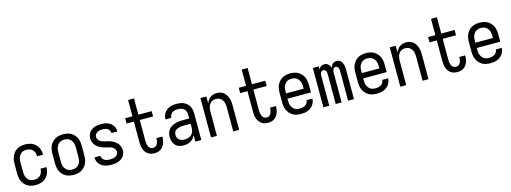

<svg xmlns="http://www.w3.org/2000/svg" viewBox="-10 -1588 6520 2449"><g transform="rotate(-15 3250.0 -363.5)"><path d="M247 8Q221 8 194 2.5Q167 -3 144 -16.5Q121 -30 103.5 -50.5Q86 -71 75 -95.5Q64 -120 60 -146.5Q56 -173 56 -200V-320Q56 -347 60 -373.5Q64 -400 75 -424.5Q86 -449 103.5 -469.5Q121 -490 144 -503.5Q167 -517 194 -522.5Q221 -528 247 -528Q272 -528 297 -523.5Q322 -519 344.5 -508Q367 -497 385 -479.5Q403 -462 415 -440Q427 -418 432.5 -393.5Q438 -369 438 -344V-342H360V-343Q360 -366 353 -388Q346 -410 330 -426.5Q314 -443 292 -450.5Q270 -458 247 -458Q230 -458 213.5 -454Q197 -450 183 -440Q169 -430 159.5 -416Q150 -402 144 -386.5Q138 -371 136 -354Q134 -337 134 -320V-200Q134 -183 136 -166Q138 -149 144 -133.5Q150 -118 159.5 -104Q169 -90 183 -80Q197 -70 213.5 -66Q230 -62 247 -62Q270 -62 292 -69.5Q314 -77 330 -93.5Q346 -110 353 -132Q360 -154 360 -177V-178H438V-176Q438 -151 432.5 -126.5Q427 -102 415 -80Q403 -58 385 -40.5Q367 -23 344.5 -12Q322 -1 297 3.5Q272 8 247 8Z M750 8Q723 8 696 2.5Q669 -3 646 -16Q623 -29 604.5 -49.5Q586 -70 575 -94.5Q564 -119 560 -146Q556 -173 556 -200V-320Q556 -347 560 -374Q564 -401 575 -425.5Q586 -450 604.5 -470.5Q623 -491 646 -504Q669 -517 696 -522.5Q723 -528 750 -528Q777 -528 804 -522.5Q831 -517 854 -504Q877 -491 895.5 -470.5Q914 -450 925 -425.5Q936 -401 940 -374Q944 -347 944 -320V-200Q944 -173 940 -146Q936 -119 925 -94.5Q914 -70 895.5 -49.5Q877 -29 854 -16Q831 -3 804 2.5Q777 8 750 8ZM750 -62Q767 -62 784 -66Q801 -70 815 -79.5Q829 -89 839.5 -103Q850 -117 856 -133Q862 -149 864 -166Q866 -183 866 -200V-320Q866 -337 864 -354Q862 -371 856 -387Q850 -403 839.5 -417Q829 -431 815 -440.5Q801 -450 784 -454Q767 -458 750 -458Q733 -458 716 -454Q699 -450 685 -440.5Q671 -431 660.5 -417Q650 -403 644 -387Q638 -371 636 -354Q634 -337 634 -320V-200Q634 -183 636 -166Q638 -149 644 -133Q650 -117 660.5 -103Q671 -89 685 -79.5Q699 -70 716 -66Q733 -62 750 -62Z M1249 8Q1227 8 1205 5.5Q1183 3 1162 -4.5Q1141 -12 1122 -24Q1103 -36 1089.5 -53.5Q1076 -71 1069 -92.5Q1062 -114 1062 -136V-139H1140V-138Q1140 -119 1150.5 -103Q1161 -87 1177 -77.5Q1193 -68 1211.5 -65Q1230 -62 1249 -62Q1267 -62 1285.5 -65Q1304 -68 1320 -76.5Q1336 -85 1347.5 -100.5Q1359 -116 1359 -134Q1359 -152 1349.5 -167.5Q1340 -183 1326 -193Q1312 -203 1295.5 -208.5Q1279 -214 1262 -218Q1245 -222 1228.5 -226Q1212 -230 1195.5 -236Q1179 -242 1163.5 -249.5Q1148 -257 1134 -267.5Q1120 -278 1108.5 -291Q1097 -304 1089 -319.5Q1081 -335 1076.5 -352Q1072 -369 1072 -386Q1072 -408 1078.5 -428.5Q1085 -449 1098 -466.5Q1111 -484 1129 -496Q1147 -508 1167 -515.5Q1187 -523 1208.5 -525.5Q1230 -528 1251 -528Q1273 -528 1294 -525.5Q1315 -523 1335.5 -515.5Q1356 -508 1373.5 -495.5Q1391 -483 1404 -466Q1417 -449 1423.5 -428Q1430 -407 1430 -386V-383H1352V-384Q1352 -402 1343 -417.5Q1334 -433 1319 -442.5Q1304 -452 1286.5 -455Q1269 -458 1251 -458Q1234 -458 1216.5 -455Q1199 -452 1184 -443Q1169 -434 1159 -419Q1149 -404 1149 -386Q1149 -369 1158 -353.5Q1167 -338 1181 -327.5Q1195 -317 1211.5 -311.5Q1228 -306 1245 -302Q1262 -298 1279 -294Q1296 -290 1312.5 -284.5Q1329 -279 1344.5 -271Q1360 -263 1373.5 -252.5Q1387 -242 1399 -229Q1411 -216 1419 -200.5Q1427 -185 1431.5 -168Q1436 -151 1436 -134Q1436 -112 1429 -91Q1422 -70 1408 -52.5Q1394 -35 1375.5 -23Q1357 -11 1336 -4Q1315 3 1293 5.5Q1271 8 1249 8Z M1816 8Q1794 8 1771.5 2.5Q1749 -3 1730.5 -16.5Q1712 -30 1699 -49Q1686 -68 1678.5 -89.5Q1671 -111 1668.5 -133.5Q1666 -156 1666 -179V-450H1570V-520H1666V-735H1744V-520H1920V-450H1744V-179Q1744 -166 1745 -153Q1746 -140 1749 -127.5Q1752 -115 1757 -103Q1762 -91 1770.5 -81.5Q1779 -72 1791.5 -67Q1804 -62 1816 -62Q1828 -62 1839.5 -66Q1851 -70 1859.5 -78Q1868 -86 1873.5 -96.5Q1879 -107 1882.5 -118.5Q1886 -130 1887.5 -142Q1889 -154 1889 -166V-172H1967V-162Q1967 -140 1963 -119Q1959 -98 1951 -78.5Q1943 -59 1929.5 -41.5Q1916 -24 1898 -12.5Q1880 -1 1859 3.5Q1838 8 1816 8Z M2202 8Q2172 8 2143 -1Q2114 -10 2093.5 -32Q2073 -54 2064.5 -83Q2056 -112 2056 -141Q2056 -167 2062.5 -192Q2069 -217 2084.5 -237Q2100 -257 2122 -270.5Q2144 -284 2168.5 -292Q2193 -300 2218 -303Q2243 -306 2269 -306H2358V-355Q2358 -376 2351 -397Q2344 -418 2328 -432Q2312 -446 2291 -452Q2270 -458 2249 -458Q2229 -458 2209.5 -454Q2190 -450 2174 -439Q2158 -428 2149 -410Q2140 -392 2140 -373H2062Q2062 -396 2068.5 -418Q2075 -440 2088 -459Q2101 -478 2119.5 -491.5Q2138 -505 2159 -513.5Q2180 -522 2203 -525Q2226 -528 2249 -528Q2273 -528 2297 -524.5Q2321 -521 2343 -511Q2365 -501 2383.5 -485Q2402 -469 2414 -448Q2426 -427 2431 -403Q2436 -379 2436 -355V0H2358V-86Q2349 -64 2332.5 -45.5Q2316 -27 2295 -14.5Q2274 -2 2250 3Q2226 8 2202 8ZM2232 -62Q2256 -62 2280.5 -68.5Q2305 -75 2323 -91.5Q2341 -108 2349.5 -131.5Q2358 -155 2358 -180V-236H2269Q2254 -236 2238.5 -234.5Q2223 -233 2208.5 -229.5Q2194 -226 2180 -219.5Q2166 -213 2155 -203Q2144 -193 2139 -178.5Q2134 -164 2134 -149Q2134 -131 2141 -113Q2148 -95 2162 -83Q2176 -71 2194.5 -66.5Q2213 -62 2232 -62Z M2564 0V-520H2642V-429Q2650 -450 2663 -469Q2676 -488 2694.5 -502Q2713 -516 2735.5 -522Q2758 -528 2780 -528Q2805 -528 2829 -521Q2853 -514 2871.5 -498.5Q2890 -483 2903 -461.5Q2916 -440 2923.5 -416.5Q2931 -393 2933.5 -368.5Q2936 -344 2936 -320V0H2858V-320Q2858 -337 2856 -353.5Q2854 -370 2849 -385.5Q2844 -401 2834.5 -415Q2825 -429 2812 -439Q2799 -449 2783 -453.5Q2767 -458 2750 -458Q2733 -458 2717 -453.5Q2701 -449 2688 -439Q2675 -429 2665.5 -415Q2656 -401 2651 -385.5Q2646 -370 2644 -353.5Q2642 -337 2642 -320V0Z M3316 8Q3294 8 3271.5 2.5Q3249 -3 3230.5 -16.5Q3212 -30 3199 -49Q3186 -68 3178.5 -89.5Q3171 -111 3168.5 -133.5Q3166 -156 3166 -179V-450H3070V-520H3166V-735H3244V-520H3420V-450H3244V-179Q3244 -166 3245 -153Q3246 -140 3249 -127.5Q3252 -115 3257 -103Q3262 -91 3270.5 -81.5Q3279 -72 3291.5 -67Q3304 -62 3316 -62Q3328 -62 3339.5 -66Q3351 -70 3359.5 -78Q3368 -86 3373.5 -96.5Q3379 -107 3382.5 -118.5Q3386 -130 3387.5 -142Q3389 -154 3389 -166V-172H3467V-162Q3467 -140 3463 -119Q3459 -98 3451 -78.5Q3443 -59 3429.5 -41.5Q3416 -24 3398 -12.5Q3380 -1 3359 3.5Q3338 8 3316 8Z M3752 8Q3725 8 3698 3Q3671 -2 3647.5 -15.5Q3624 -29 3605.5 -49.5Q3587 -70 3575.5 -94.5Q3564 -119 3560 -146Q3556 -173 3556 -200V-320Q3556 -347 3560 -374Q3564 -401 3575 -425.5Q3586 -450 3604.5 -470.5Q3623 -491 3646 -504Q3669 -517 3696 -522.5Q3723 -528 3750 -528Q3777 -528 3804 -522.5Q3831 -517 3854 -504Q3877 -491 3895.5 -470.5Q3914 -450 3925 -425.5Q3936 -401 3940 -374Q3944 -347 3944 -320V-225H3634V-200Q3634 -183 3636 -166Q3638 -149 3644.5 -133Q3651 -117 3661.5 -103Q3672 -89 3686.5 -79.5Q3701 -70 3718 -66Q3735 -62 3752 -62Q3771 -62 3790.5 -66Q3810 -70 3826 -80Q3842 -90 3852.5 -107Q3863 -124 3864 -144H3942Q3941 -121 3933.5 -99.5Q3926 -78 3912.5 -59.5Q3899 -41 3880.5 -27.5Q3862 -14 3841 -6Q3820 2 3797 5Q3774 8 3752 8ZM3866 -295V-320Q3866 -337 3864 -354Q3862 -371 3856 -387Q3850 -403 3839.5 -417Q3829 -431 3815 -440.5Q3801 -450 3784 -454Q3767 -458 3750 -458Q3733 -458 3716 -454Q3699 -450 3685 -440.5Q3671 -431 3660.5 -417Q3650 -403 3644 -387Q3638 -371 3636 -354Q3634 -337 3634 -320V-295Z M4048 0V-520H4126V-478Q4131 -489 4138 -498.5Q4145 -508 4154.5 -515Q4164 -522 4175.5 -525Q4187 -528 4199 -528Q4214 -528 4228 -523Q4242 -518 4252.5 -508Q4263 -498 4270 -485Q4277 -472 4281 -457Q4285 -471 4292 -484.5Q4299 -498 4309 -508Q4319 -518 4333 -523Q4347 -528 4362 -528Q4377 -528 4391.5 -522.5Q4406 -517 4417 -506.5Q4428 -496 4434.5 -482Q4441 -468 4445 -453.5Q4449 -439 4450.5 -424Q4452 -409 4452 -394V0H4374V-394Q4374 -405 4372.5 -415.5Q4371 -426 4366 -436Q4361 -446 4351.5 -452Q4342 -458 4331 -458Q4321 -458 4311.5 -452Q4302 -446 4297 -436Q4292 -426 4290.5 -415.5Q4289 -405 4289 -394V0H4211V-394Q4211 -405 4209.5 -415.5Q4208 -426 4203 -436Q4198 -446 4188.5 -452Q4179 -458 4169 -458Q4158 -458 4148.5 -452Q4139 -446 4134 -436Q4129 -426 4127.5 -415.5Q4126 -405 4126 -394V0Z M4752 8Q4725 8 4698 3Q4671 -2 4647.5 -15.5Q4624 -29 4605.5 -49.5Q4587 -70 4575.5 -94.5Q4564 -119 4560 -146Q4556 -173 4556 -200V-320Q4556 -347 4560 -374Q4564 -401 4575 -425.5Q4586 -450 4604.5 -470.5Q4623 -491 4646 -504Q4669 -517 4696 -522.5Q4723 -528 4750 -528Q4777 -528 4804 -522.5Q4831 -517 4854 -504Q4877 -491 4895.5 -470.5Q4914 -450 4925 -425.5Q4936 -401 4940 -374Q4944 -347 4944 -320V-225H4634V-200Q4634 -183 4636 -166Q4638 -149 4644.5 -133Q4651 -117 4661.5 -103Q4672 -89 4686.5 -79.5Q4701 -70 4718 -66Q4735 -62 4752 -62Q4771 -62 4790.5 -66Q4810 -70 4826 -80Q4842 -90 4852.5 -107Q4863 -124 4864 -144H4942Q4941 -121 4933.5 -99.5Q4926 -78 4912.5 -59.5Q4899 -41 4880.5 -27.5Q4862 -14 4841 -6Q4820 2 4797 5Q4774 8 4752 8ZM4866 -295V-320Q4866 -337 4864 -354Q4862 -371 4856 -387Q4850 -403 4839.5 -417Q4829 -431 4815 -440.5Q4801 -450 4784 -454Q4767 -458 4750 -458Q4733 -458 4716 -454Q4699 -450 4685 -440.5Q4671 -431 4660.5 -417Q4650 -403 4644 -387Q4638 -371 4636 -354Q4634 -337 4634 -320V-295Z M5064 0V-520H5142V-429Q5150 -450 5163 -469Q5176 -488 5194.5 -502Q5213 -516 5235.5 -522Q5258 -528 5280 -528Q5305 -528 5329 -521Q5353 -514 5371.5 -498.5Q5390 -483 5403 -461.5Q5416 -440 5423.5 -416.5Q5431 -393 5433.5 -368.5Q5436 -344 5436 -320V0H5358V-320Q5358 -337 5356 -353.5Q5354 -370 5349 -385.5Q5344 -401 5334.5 -415Q5325 -429 5312 -439Q5299 -449 5283 -453.5Q5267 -458 5250 -458Q5233 -458 5217 -453.5Q5201 -449 5188 -439Q5175 -429 5165.5 -415Q5156 -401 5151 -385.5Q5146 -370 5144 -353.5Q5142 -337 5142 -320V0Z M5816 8Q5794 8 5771.5 2.5Q5749 -3 5730.5 -16.5Q5712 -30 5699 -49Q5686 -68 5678.5 -89.5Q5671 -111 5668.5 -133.5Q5666 -156 5666 -179V-450H5570V-520H5666V-735H5744V-520H5920V-450H5744V-179Q5744 -166 5745 -153Q5746 -140 5749 -127.5Q5752 -115 5757 -103Q5762 -91 5770.5 -81.5Q5779 -72 5791.5 -67Q5804 -62 5816 -62Q5828 -62 5839.5 -66Q5851 -70 5859.5 -78Q5868 -86 5873.5 -96.5Q5879 -107 5882.5 -118.5Q5886 -130 5887.5 -142Q5889 -154 5889 -166V-172H5967V-162Q5967 -140 5963 -119Q5959 -98 5951 -78.5Q5943 -59 5929.5 -41.5Q5916 -24 5898 -12.5Q5880 -1 5859 3.5Q5838 8 5816 8Z M6252 8Q6225 8 6198 3Q6171 -2 6147.5 -15.5Q6124 -29 6105.5 -49.5Q6087 -70 6075.5 -94.5Q6064 -119 6060 -146Q6056 -173 6056 -200V-320Q6056 -347 6060 -374Q6064 -401 6075 -425.5Q6086 -450 6104.5 -470.5Q6123 -491 6146 -504Q6169 -517 6196 -522.5Q6223 -528 6250 -528Q6277 -528 6304 -522.5Q6331 -517 6354 -504Q6377 -491 6395.5 -470.5Q6414 -450 6425 -425.5Q6436 -401 6440 -374Q6444 -347 6444 -320V-225H6134V-200Q6134 -183 6136 -166Q6138 -149 6144.5 -133Q6151 -117 6161.5 -103Q6172 -89 6186.5 -79.5Q6201 -70 6218 -66Q6235 -62 6252 -62Q6271 -62 6290.5 -66Q6310 -70 6326 -80Q6342 -90 6352.5 -107Q6363 -124 6364 -144H6442Q6441 -121 6433.5 -99.5Q6426 -78 6412.5 -59.5Q6399 -41 6380.5 -27.5Q6362 -14 6341 -6Q6320 2 6297 5Q6274 8 6252 8ZM6366 -295V-320Q6366 -337 6364 -354Q6362 -371 6356 -387Q6350 -403 6339.5 -417Q6329 -431 6315 -440.5Q6301 -450 6284 -454Q6267 -458 6250 -458Q6233 -458 6216 -454Q6199 -450 6185 -440.5Q6171 -431 6160.5 -417Q6150 -403 6144 -387Q6138 -371 6136 -354Q6134 -337 6134 -320V-295Z"/></g></svg>

Font: Iosevka www.saffi
Style: Regular
Weight: 400
Monospace: yes
Designer: Belleve Invis
Foundry: Belleve Invis
Version: Version 22.0.2; ttfautohint (v1.8.3)